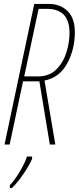

<svg xmlns="http://www.w3.org/2000/svg" viewBox="-20 -734 400 975"><path d="M103 -346 176 -689H219Q333 -689 333 -567Q333 -518 317 -467Q301 -416 265.5 -381Q230 -346 172 -346ZM3 0H29L97 -321H180L233 0H261L206 -325Q282 -340 321 -411.5Q360 -483 360 -570Q360 -642 323 -678Q286 -714 228 -714H154ZM30 221H40Q68 195 99 149.5Q130 104 143 72V61H117Q106 95 78.5 140.5Q51 186 30 206Z"/></svg>

Font: Noto Sans Display Condensed Thin
Style: Italic
Weight: 250
Width: 3
Italic angle: -12°
Designer: Monotype Design Team
Foundry: Monotype Imaging Inc.
Version: Version 1.900